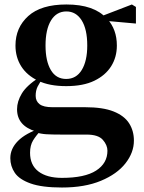

<svg xmlns="http://www.w3.org/2000/svg" viewBox="-20 -577 644 856"><path d="M256 259Q167 259 116.5 241Q66 223 46 193.5Q26 164 26 128Q26 86 60 51.5Q94 17 163 -6L166 0Q141 27 127.5 49Q114 71 114 104Q114 159 151.5 187.5Q189 216 256 216Q358 216 408.5 183.5Q459 151 459 95Q459 70 438.5 46.5Q418 23 366 23H253Q211 23 186.5 21.5Q162 20 140 13V9Q56 -16 56 -90Q56 -125 77.5 -160.5Q99 -196 155 -232V-241L174 -232Q156 -208 147.5 -190.5Q139 -173 139 -150Q139 -126 156.5 -112.5Q174 -99 214 -99H360Q439 -99 486.5 -80Q534 -61 555.5 -27.5Q577 6 577 50Q577 103 539.5 151Q502 199 430 229Q358 259 256 259ZM275 -193Q200 -193 150 -217Q100 -241 74.5 -281.5Q49 -322 49 -374Q49 -454 106 -505.5Q163 -557 276 -557Q338 -557 382.5 -541.5Q427 -526 453 -497L458 -493Q501 -446 501 -374Q501 -322 475.5 -281.5Q450 -241 400.5 -217Q351 -193 275 -193ZM275 -225Q320 -225 344.5 -265Q369 -305 369 -374Q369 -447 344 -486.5Q319 -526 276 -526Q232 -526 207.5 -486Q183 -446 183 -374Q183 -305 206.5 -265Q230 -225 275 -225ZM419 -487V-502H425L568 -557L586 -546V-472Z"/></svg>

Font: Noto Serif JP ExtraLight ExtraBold
Style: Regular
Weight: 800
Version: Version 2.003-H1;hotconv 1.1.1;makeotfexe 2.6.0